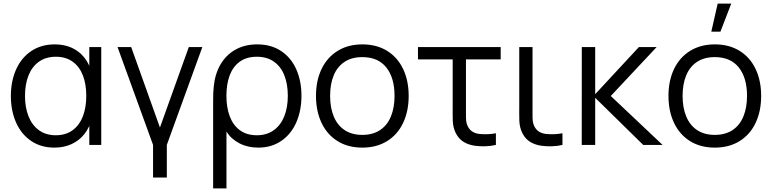

<svg xmlns="http://www.w3.org/2000/svg" viewBox="-20 -800 4262 1060"><path d="M40 -270Q40 -351.7 68.8 -416.3Q97.5 -481 152.4 -518Q207.3 -555 282.7 -555Q334.5 -555 376.2 -536.2Q417.8 -517.3 445.9 -481.8Q474 -446.2 486.3 -397.3L473 -371V-540H539V0H473V-170.7L486.3 -144.3Q474 -95 445.2 -59.1Q416.5 -23.2 374.3 -4.1Q332.2 15 280.7 15Q206 15 151.6 -22.1Q97.2 -59.2 68.6 -123.9Q40 -188.7 40 -270ZM456.3 -270.7Q456.3 -335.2 437.6 -383.7Q418.8 -432.2 381.2 -459.4Q343.5 -486.7 288.7 -486.7Q233.5 -486.7 195.1 -459.4Q156.7 -432.2 137.3 -383.2Q118 -334.3 118 -270.3Q118 -207.8 137.1 -158.8Q156.2 -109.7 194.4 -81.5Q232.7 -53.3 288 -53.3Q343.2 -53.3 380.9 -81.1Q418.7 -108.8 437.5 -157.8Q456.3 -206.8 456.3 -270.7Z M825 0 629 -540H704.3L863 -96L1022.3 -540H1097L901 0V180H825Z M1160.3 -324.7Q1167.3 -392.5 1197.6 -444.5Q1227.8 -496.5 1279.6 -525.8Q1331.3 -555 1400 -555Q1477.3 -555 1532.4 -518.1Q1587.5 -481.2 1615.9 -416.9Q1644.3 -352.7 1644.3 -271.3Q1644.3 -189.3 1615.8 -124.3Q1587.2 -59.3 1533.1 -22.2Q1479 15 1405.7 15Q1347.7 15 1301.8 -8.8Q1255.8 -32.7 1230.3 -73.3V240H1156.7V-237.3Q1156.7 -266.2 1157.4 -287Q1158.2 -307.8 1160.3 -324.7ZM1569 -271Q1569 -334.8 1550 -383.5Q1531 -432.2 1492.5 -459.4Q1454 -486.7 1397.7 -486.7Q1341.7 -486.7 1304.1 -459.8Q1266.5 -432.8 1248.2 -384.4Q1230 -336 1230 -271.3Q1230 -206.3 1248.5 -157.4Q1267 -108.5 1304.6 -80.9Q1342.2 -53.3 1397.7 -53.3Q1453 -53.3 1491.5 -81.2Q1530 -109 1549.5 -158.2Q1569 -207.3 1569 -271Z M1724.5 -270.7Q1724.5 -355.2 1755.6 -419.6Q1786.7 -484 1844.6 -519.5Q1902.5 -555 1980.2 -555Q2059.7 -555 2117.4 -519.1Q2175.2 -483.2 2205.7 -418.8Q2236.2 -354.5 2236.2 -270.7Q2236.2 -185.7 2205.4 -121.1Q2174.7 -56.5 2116.8 -20.8Q2058.8 15 1980.2 15Q1901 15 1843.3 -21.1Q1785.7 -57.2 1755.1 -121.9Q1724.5 -186.7 1724.5 -270.7ZM2158.2 -270.7Q2158.2 -370.5 2112.7 -427.6Q2067.2 -484.7 1980.2 -484.7Q1921 -484.7 1881.2 -457.8Q1841.5 -431 1822 -383Q1802.5 -335 1802.5 -270.7Q1802.5 -205 1822.8 -156.5Q1843 -108 1882.8 -81.7Q1922.5 -55.3 1980.2 -55.3Q2038.7 -55.3 2078.6 -82.1Q2118.5 -108.8 2138.3 -157.4Q2158.2 -206 2158.2 -270.7Z M2497.2 -63.3Q2488.5 -80 2484.5 -97.4Q2480.5 -114.8 2479.7 -132.3Q2478.8 -149.8 2479 -180Q2479.2 -185.8 2479.2 -195.7V-472H2287.5V-540H2744.2V-472H2552.5V-198.3V-179.2Q2552 -148.5 2553.8 -132Q2555.5 -115.5 2563.5 -100.7Q2573.8 -81.8 2589.8 -72.3Q2605.8 -62.8 2628.5 -60.3Q2674.2 -56 2717.8 -64.3V0Q2692 6.5 2659.5 7.5Q2627 8.5 2601.8 4.7Q2565.8 -0.5 2539.7 -16.5Q2513.5 -32.5 2497.2 -63.3Z M2864.7 -63.3Q2856 -80 2852 -97.4Q2848 -114.8 2847.2 -132.3Q2846.3 -149.8 2846.5 -180Q2846.7 -185.8 2846.7 -195.7V-540H2920V-198.3V-179.2Q2919.5 -148.5 2921.2 -132Q2923 -115.5 2931 -100.7Q2941.3 -81.8 2957.3 -72.3Q2973.3 -62.8 2996 -60.3Q3041.7 -56 3085.3 -64.3V0Q3059.5 6.5 3027 7.5Q2994.5 8.5 2969.3 4.7Q2933.3 -0.5 2907.2 -16.5Q2881 -32.5 2864.7 -63.3Z M3192 -540H3266V-280L3507 -540H3605L3352 -270L3638 0H3531L3266 -260V0H3191.7Z M3670.5 -270.7Q3670.5 -355.2 3701.6 -419.6Q3732.7 -484 3790.6 -519.5Q3848.5 -555 3926.2 -555Q4005.7 -555 4063.4 -519.1Q4121.2 -483.2 4151.7 -418.8Q4182.2 -354.5 4182.2 -270.7Q4182.2 -185.7 4151.4 -121.1Q4120.7 -56.5 4062.8 -20.8Q4004.8 15 3926.2 15Q3847 15 3789.3 -21.1Q3731.7 -57.2 3701.1 -121.9Q3670.5 -186.7 3670.5 -270.7ZM4104.2 -270.7Q4104.2 -370.5 4058.7 -427.6Q4013.2 -484.7 3926.2 -484.7Q3867 -484.7 3827.2 -457.8Q3787.5 -431 3768 -383Q3748.5 -335 3748.5 -270.7Q3748.5 -205 3768.8 -156.5Q3789 -108 3828.8 -81.7Q3868.5 -55.3 3926.2 -55.3Q3984.7 -55.3 4024.6 -82.1Q4064.5 -108.8 4084.3 -157.4Q4104.2 -206 4104.2 -270.7ZM3907 -625H3957.3L4017 -780H3942.2Z"/></svg>

Font: Tap Sans
Style: Regular
Weight: 400
Designer: Tap Payments
Foundry: Tap Payments
Version: Version 1.001;Glyphs 3.1.2 (3151)